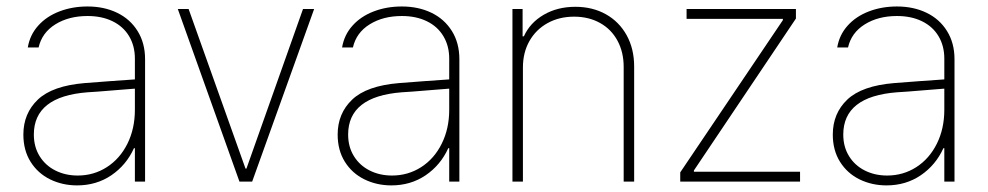

<svg xmlns="http://www.w3.org/2000/svg" viewBox="-20 -558 3036 590"><path d="M240.2 -302.7Q276.9 -305.7 320.6 -308.8Q364.3 -312 394.5 -314V-377.9Q394.5 -417 376.7 -446.8Q358.9 -476.6 325.9 -492.7Q293 -508.8 249 -508.8Q191.4 -508.8 150.1 -483.2Q108.9 -457.5 98.6 -412.1H65.4Q71.8 -450.7 97.4 -479.2Q123 -507.8 162.6 -522.9Q202.1 -538.1 249 -538.1Q299.8 -538.1 339.8 -518.8Q379.9 -499.5 402.8 -462.6Q425.8 -425.8 425.8 -376V0H394.5V-102.5H391.6Q368.2 -50.8 322.3 -19.5Q276.4 11.7 216.8 11.7Q171.9 11.7 134 -6.8Q96.2 -25.4 74 -60.8Q51.8 -96.2 51.8 -144.5Q51.8 -209.5 96.4 -252Q141.1 -294.4 240.2 -302.7ZM218.8 -18.6Q268.1 -18.6 308.3 -44.4Q348.6 -70.3 371.6 -116.5Q394.5 -162.6 394.5 -220.7V-285.6L351.6 -282.2Q264.2 -274.9 249 -274.4Q84 -261.7 84 -144.5Q84 -106.9 101.6 -78.4Q119.1 -49.8 149.9 -34.2Q180.7 -18.6 218.8 -18.6Z M754.9 0H715.8L526.4 -530.3H559.6L734.4 -40H737.3L911.1 -530.3H945.3Z M1206.1 -302.7Q1242.7 -305.7 1286.4 -308.8Q1330.1 -312 1360.4 -314V-377.9Q1360.4 -417 1342.5 -446.8Q1324.7 -476.6 1291.7 -492.7Q1258.8 -508.8 1214.8 -508.8Q1157.2 -508.8 1116 -483.2Q1074.7 -457.5 1064.5 -412.1H1031.2Q1037.6 -450.7 1063.2 -479.2Q1088.9 -507.8 1128.4 -522.9Q1168 -538.1 1214.8 -538.1Q1265.6 -538.1 1305.7 -518.8Q1345.7 -499.5 1368.7 -462.6Q1391.6 -425.8 1391.6 -376V0H1360.4V-102.5H1357.4Q1334 -50.8 1288.1 -19.5Q1242.2 11.7 1182.6 11.7Q1137.7 11.7 1099.9 -6.8Q1062 -25.4 1039.8 -60.8Q1017.6 -96.2 1017.6 -144.5Q1017.6 -209.5 1062.3 -252Q1106.9 -294.4 1206.1 -302.7ZM1184.6 -18.6Q1233.9 -18.6 1274.2 -44.4Q1314.5 -70.3 1337.4 -116.5Q1360.4 -162.6 1360.4 -220.7V-285.6L1317.4 -282.2Q1230 -274.9 1214.8 -274.4Q1049.8 -261.7 1049.8 -144.5Q1049.8 -106.9 1067.4 -78.4Q1085 -49.8 1115.7 -34.2Q1146.5 -18.6 1184.6 -18.6Z M1586.9 0H1554.7V-530.3H1585.9V-446.3H1589.8Q1608.4 -487.8 1650.6 -512.5Q1692.9 -537.1 1748 -537.1Q1800.8 -537.1 1841.8 -514.2Q1882.8 -491.2 1905.8 -449.5Q1928.7 -407.7 1928.7 -353.5V0H1896.5V-352.5Q1896.5 -397.9 1877.4 -433.1Q1858.4 -468.3 1823.7 -487.5Q1789.1 -506.8 1744.1 -506.8Q1698.7 -506.8 1662.8 -487.1Q1627 -467.3 1606.9 -431.9Q1586.9 -396.5 1586.9 -350.6Z M2070.3 -28.3 2385.7 -496.1V-500H2089.8V-530.3H2425.8V-501L2112.3 -34.2V-30.3H2438.5V0H2070.3Z M2727.5 -302.7Q2764.2 -305.7 2807.9 -308.8Q2851.6 -312 2881.8 -314V-377.9Q2881.8 -417 2864 -446.8Q2846.2 -476.6 2813.2 -492.7Q2780.3 -508.8 2736.3 -508.8Q2678.7 -508.8 2637.5 -483.2Q2596.2 -457.5 2585.9 -412.1H2552.7Q2559.1 -450.7 2584.7 -479.2Q2610.4 -507.8 2649.9 -522.9Q2689.5 -538.1 2736.3 -538.1Q2787.1 -538.1 2827.1 -518.8Q2867.2 -499.5 2890.1 -462.6Q2913.1 -425.8 2913.1 -376V0H2881.8V-102.5H2878.9Q2855.5 -50.8 2809.6 -19.5Q2763.7 11.7 2704.1 11.7Q2659.2 11.7 2621.3 -6.8Q2583.5 -25.4 2561.3 -60.8Q2539.1 -96.2 2539.1 -144.5Q2539.1 -209.5 2583.7 -252Q2628.4 -294.4 2727.5 -302.7ZM2706.1 -18.6Q2755.4 -18.6 2795.7 -44.4Q2835.9 -70.3 2858.9 -116.5Q2881.8 -162.6 2881.8 -220.7V-285.6L2838.9 -282.2Q2751.5 -274.9 2736.3 -274.4Q2571.3 -261.7 2571.3 -144.5Q2571.3 -106.9 2588.9 -78.4Q2606.4 -49.8 2637.2 -34.2Q2668 -18.6 2706.1 -18.6Z"/></svg>

Font: Pretendard GOV Thin
Style: Regular
Weight: 100
Designer: Base glyphs from Inter by Rasmus Andersson; Hangeul glyphs from Noto Sans CJK(Source Han Sans) by Jang Soo-young and Kan
Foundry: Kil Hyung-jin
Version: Version 1.309